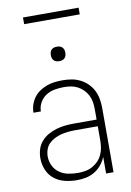

<svg xmlns="http://www.w3.org/2000/svg" viewBox="-98 -953 695 1020"><g transform="rotate(-10 250.0 -442.5)"><path d="M233 8Q201 8 169 0.5Q137 -7 111.5 -27Q86 -47 73.5 -77.5Q61 -108 61 -140Q61 -164 68 -187.5Q75 -211 91 -229.5Q107 -248 128 -260Q149 -272 172.5 -279Q196 -286 220 -288.5Q244 -291 268 -291H391V-348Q391 -367 388 -386Q385 -405 376 -422.5Q367 -440 353.5 -453.5Q340 -467 323 -476Q306 -485 287 -488Q268 -491 249 -491Q224 -491 199 -486.5Q174 -482 153 -468.5Q132 -455 119.5 -432.5Q107 -410 107 -385H67Q67 -407 74 -428Q81 -449 93.5 -466Q106 -483 124.5 -495.5Q143 -508 163.5 -515.5Q184 -523 205.5 -525.5Q227 -528 249 -528Q273 -528 297 -524Q321 -520 343 -509Q365 -498 382.5 -481Q400 -464 411 -442.5Q422 -421 426.5 -396.5Q431 -372 431 -348V0H391V-90Q382 -67 366 -47.5Q350 -28 328.5 -15Q307 -2 282.5 3Q258 8 233 8ZM245 -29Q265 -29 285 -32.5Q305 -36 322.5 -45.5Q340 -55 354 -69.5Q368 -84 376.5 -102.5Q385 -121 388 -140.5Q391 -160 391 -180V-255H268Q249 -255 230 -253Q211 -251 193 -246.5Q175 -242 158 -233.5Q141 -225 127.5 -212Q114 -199 107.5 -180.5Q101 -162 101 -143Q101 -117 112.5 -93Q124 -69 145.5 -54Q167 -39 193 -34Q219 -29 245 -29ZM250 -631Q242 -631 234.5 -633Q227 -635 221 -641Q215 -647 213 -654.5Q211 -662 211 -670Q211 -678 213 -685.5Q215 -693 221 -699Q227 -705 234.5 -707Q242 -709 250 -709Q258 -709 265.5 -707Q273 -705 279 -699Q285 -693 287 -685.5Q289 -678 289 -670Q289 -662 287 -654.5Q285 -647 279 -641Q273 -635 265.5 -633Q258 -631 250 -631ZM400 -857H100V-893H400Z"/></g></svg>

Font: Iosevka Term Curly Extralight
Style: Regular
Weight: 200
Designer: Belleve Invis
Foundry: Belleve Invis
Version: Version 32.3.0